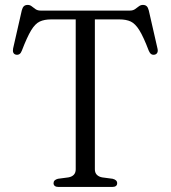

<svg xmlns="http://www.w3.org/2000/svg" viewBox="-20 -742 677 762"><path d="M141 -700H495.5Q508 -700 516 -705.8Q524 -711.5 531.2 -717Q538.5 -722.5 547 -722.5Q556.5 -722.5 562 -717.5Q567.5 -712.5 570.5 -700.5L605 -549.5Q607.5 -539 604.2 -532.8Q601 -526.5 593.5 -525Q586 -523.5 580.2 -527.2Q574.5 -531 570.5 -540.5Q549.5 -595.5 533.2 -621.8Q517 -648 499 -656.5Q481 -665 453.5 -665H356.5V-70Q356.5 -56.5 364.2 -48.5Q372 -40.5 385.5 -38L427 -32.5Q445 -28 445 -15Q445 0 425 0H212.5Q202.5 0 197.5 -4Q192.5 -8 192.5 -15Q192.5 -28 210 -32.5L251.5 -38Q265.5 -40.5 273 -48.5Q280.5 -56.5 280.5 -70V-665H183Q156 -665 137.8 -656.5Q119.5 -648 103.5 -621.5Q87.5 -595 66.5 -540.5Q63 -531 57 -527.2Q51 -523.5 43.5 -525Q36 -526.5 33 -532.8Q30 -539 32 -549.5L66.5 -701Q69.5 -712.5 75 -717.5Q80.5 -722.5 90 -722.5Q99 -722.5 105.8 -717Q112.5 -711.5 120.8 -705.8Q129 -700 141 -700Z"/></svg>

Font: Fraunces 48pt Soft Wonky Light
Style: Regular
Weight: 300
Version: Version 1.000;[b76b70a41]